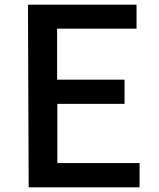

<svg xmlns="http://www.w3.org/2000/svg" viewBox="-20 -767 676 817"><path d="M102 30H574V-73H224V-325H510V-428H223V-645H561V-747H99Z"/></svg>

Font: GenEiGothic-pro-SemiBold
Style: Regular
Weight: 500
Designer: Ryoko NISHIZUKA (kana & ideographs); Paul D. Hunt (Latin, Greek & Cyrillic); Wenlong ZHANG (bopomofo); Sandoll Communica
Foundry: Adobe Systems Incorporated; o_tamon
Version: Version 1.000.140830